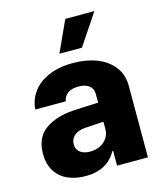

<svg xmlns="http://www.w3.org/2000/svg" viewBox="-114 -838 792 933"><g transform="rotate(-15 282.0 -372.0)"><path d="M224.6 -313.5Q268.6 -316.4 332 -318.4Q339.8 -319.3 351.6 -319.3V-362.3Q351.6 -390.1 332.5 -405Q313.5 -419.9 279.3 -419.9Q246.1 -419.9 226.1 -406.2Q206.1 -392.6 201.2 -366.2H47.9Q51.3 -414.1 79.3 -452.9Q107.4 -491.7 159.4 -514.4Q211.4 -537.1 283.2 -537.1Q349.6 -537.1 402.6 -516.4Q455.6 -495.6 486.1 -455.8Q516.6 -416 516.6 -360.4V0H361.3V-74.2H357.4Q335 -33.2 296.4 -11.7Q257.8 9.8 203.1 9.8Q151.4 9.8 112.1 -7.8Q72.8 -25.4 50.5 -60.8Q28.3 -96.2 28.3 -147.5Q28.3 -229.5 82.5 -268.6Q136.7 -307.6 224.6 -313.5ZM252.9 -99.6Q280.8 -99.6 303.7 -110.8Q326.7 -122.1 339.8 -142.3Q353 -162.6 352.5 -188.5V-222.7H342.8L252 -216.8Q220.7 -212.9 202.6 -196.5Q184.6 -180.2 184.6 -154.3Q184.6 -127.9 203.4 -113.8Q222.2 -99.6 252.9 -99.6ZM302.7 -753.9H449.2L344.7 -597.7H231.4Z"/></g></svg>

Font: Pretendard GOV ExtraBold
Style: Regular
Weight: 800
Designer: Base glyphs from Inter by Rasmus Andersson; Hangeul glyphs from Noto Sans CJK(Source Han Sans) by Jang Soo-young and Kan
Foundry: Kil Hyung-jin
Version: Version 1.309